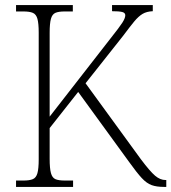

<svg xmlns="http://www.w3.org/2000/svg" viewBox="-20 -734 673 754"><path d="M43 0V-25H72Q96 -25 109 -30.5Q122 -36 127 -54Q132 -72 132 -108V-606Q132 -642 127 -660Q122 -678 109 -683.5Q96 -689 72 -689H43V-714H266V-689H234Q210 -689 197.5 -683.5Q185 -678 180 -660Q175 -642 175 -605V-276L414 -583Q449 -627 460.5 -645Q472 -663 472 -674Q472 -684 459.5 -687Q447 -690 420 -690V-714H580V-690Q556 -689 540 -679.5Q524 -670 507 -649.5Q490 -629 464 -594L316 -407L533 -109Q569 -61 589 -44Q609 -27 630 -27H633V0H624Q595 0 575.5 -7Q556 -14 536.5 -35Q517 -56 487 -98L287 -373L175 -231V-110Q175 -73 180 -54.5Q185 -36 197.5 -30.5Q210 -25 235 -25H267V0Z"/></svg>

Font: Noto Serif Tamil SemiCondensed ExtraLight
Style: Regular
Weight: 200
Width: 4
Designer: Indian Type Foundry, Tom Grace, and the Monotype Design Team
Foundry: Monotype Imaging Inc.
Version: Version 2.004; ttfautohint (v1.8.4.7-5d5b)